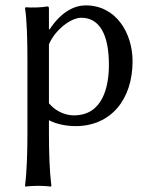

<svg xmlns="http://www.w3.org/2000/svg" viewBox="-20 -459 563 714"><path d="M162 -352V-425C162 -433 161 -435 156 -435C134 -431 98 -430 75 -432L73 -429C80 -386 82 -310 82 -235V32C82 106 80 178 73 232L75 235C87 233 110 232 122 232C134 232 157 233 169 235L171 232C164 175 162 107 162 32V-12C188 2 225 10 261 10C393 10 473 -90 473 -231C473 -337 411 -439 299 -439C260 -439 210 -419 164 -349ZM162 -294C184 -347 243 -393 282 -393C350 -393 385 -331 385 -218C385 -136 362 -30 255 -30C239 -30 197 -34 162 -75Z"/></svg>

Font: Libertinus Sans
Style: Regular
Weight: 400
Designer: Philipp H. Poll, Khaled Hosny
Foundry: Caleb Maclennan
Version: Version 7.050;RELEASE